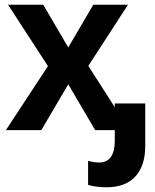

<svg xmlns="http://www.w3.org/2000/svg" viewBox="-20 -551 655 813"><path d="M595 -113H466V-97L354 -272L522 -531H375L269 -350L163 -531H14L183 -271L5 0H155L269 -194L383 0H466V46C466 103 445 137 401 137C385 137 370 135 353 130V232C377 239 403 242 432 242C538 242 595 178 595 68Z"/></svg>

Font: Passageway
Style: Light
Weight: 700
Foundry: Ascender Corporation
Version: Version 1.11